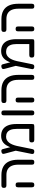

<svg xmlns="http://www.w3.org/2000/svg" viewBox="1390 -2018 637 3458"><g transform="rotate(-90 1709.0 -288.5)"><path d="M518 10Q500 10 490.5 5Q481 0 477 -9.5Q473 -19 473 -29V-274Q473 -347 452.5 -395Q432 -443 391 -467.5Q350 -492 288 -492H100Q87 -492 77 -495.5Q67 -499 61 -509Q55 -519 55 -537Q55 -556 61 -565Q67 -574 77 -578Q87 -582 99 -582H285Q377 -582 438.5 -547.5Q500 -513 531 -445.5Q562 -378 562 -276V-36Q562 -23 558.5 -12.5Q555 -2 545.5 4Q536 10 518 10ZM108 10Q90 10 81 4Q72 -2 68.5 -12.5Q65 -23 65 -35V-282Q65 -295 68.5 -305Q72 -315 81.5 -320.5Q91 -326 109 -326Q128 -326 137.5 -320Q147 -314 150 -304Q153 -294 153 -281V-34Q153 -22 149.5 -12Q146 -2 136.5 4Q127 10 108 10Z M1205 -312V-35Q1205 -16 1202 -6.5Q1199 3 1190 6.5Q1181 10 1162 10H919Q907 10 896.5 6Q886 2 880 -7.5Q874 -17 874 -35Q874 -54 880 -63.5Q886 -73 896.5 -76.5Q907 -80 920 -80H1117V-309Q1117 -374 1100.5 -416Q1084 -458 1052.5 -478Q1021 -498 976 -498Q943 -498 916 -483.5Q889 -469 869 -443Q849 -417 834.5 -381.5Q820 -346 810 -303L756 -38Q754 -25 750 -14Q746 -3 736.5 3.5Q727 10 710 10Q684 10 673 -1.5Q662 -13 666 -35L737 -387L769 -366Q779 -403 793 -436.5Q807 -470 824.5 -497.5Q842 -525 866 -545Q890 -565 920.5 -576Q951 -587 992 -587Q1060 -587 1107.5 -556.5Q1155 -526 1180 -464.5Q1205 -403 1205 -312ZM735 -284 671 -523Q667 -537 667 -548Q667 -559 674.5 -567.5Q682 -576 701 -581Q724 -586 735 -581Q746 -576 750 -565.5Q754 -555 756 -546L803 -363Z M1404 10Q1386 10 1377 4Q1368 -2 1364.5 -12.5Q1361 -23 1361 -35V-538Q1361 -550 1364.5 -560Q1368 -570 1377.5 -576Q1387 -582 1405 -582Q1424 -582 1433.5 -575.5Q1443 -569 1446 -559.5Q1449 -550 1449 -537V-34Q1449 -22 1445.5 -12Q1442 -2 1432.5 4Q1423 10 1404 10Z M2046 10Q2028 10 2018.5 5Q2009 0 2005 -9.5Q2001 -19 2001 -29V-274Q2001 -347 1980.5 -395Q1960 -443 1919 -467.5Q1878 -492 1816 -492H1628Q1615 -492 1605 -495.5Q1595 -499 1589 -509Q1583 -519 1583 -537Q1583 -556 1589 -565Q1595 -574 1605 -578Q1615 -582 1627 -582H1813Q1905 -582 1966.5 -547.5Q2028 -513 2059 -445.5Q2090 -378 2090 -276V-36Q2090 -23 2086.5 -12.5Q2083 -2 2073.5 4Q2064 10 2046 10ZM1636 10Q1618 10 1609 4Q1600 -2 1596.5 -12.5Q1593 -23 1593 -35V-282Q1593 -295 1596.5 -305Q1600 -315 1609.5 -320.5Q1619 -326 1637 -326Q1656 -326 1665.5 -320Q1675 -314 1678 -304Q1681 -294 1681 -281V-34Q1681 -22 1677.5 -12Q1674 -2 1664.5 4Q1655 10 1636 10Z M2733 -312V-35Q2733 -16 2730 -6.5Q2727 3 2718 6.5Q2709 10 2690 10H2447Q2435 10 2424.5 6Q2414 2 2408 -7.5Q2402 -17 2402 -35Q2402 -54 2408 -63.5Q2414 -73 2424.5 -76.5Q2435 -80 2448 -80H2645V-309Q2645 -374 2628.5 -416Q2612 -458 2580.5 -478Q2549 -498 2504 -498Q2471 -498 2444 -483.5Q2417 -469 2397 -443Q2377 -417 2362.5 -381.5Q2348 -346 2338 -303L2284 -38Q2282 -25 2278 -14Q2274 -3 2264.5 3.5Q2255 10 2238 10Q2212 10 2201 -1.5Q2190 -13 2194 -35L2265 -387L2297 -366Q2307 -403 2321 -436.5Q2335 -470 2352.5 -497.5Q2370 -525 2394 -545Q2418 -565 2448.5 -576Q2479 -587 2520 -587Q2588 -587 2635.5 -556.5Q2683 -526 2708 -464.5Q2733 -403 2733 -312ZM2263 -284 2199 -523Q2195 -537 2195 -548Q2195 -559 2202.5 -567.5Q2210 -576 2229 -581Q2252 -586 2263 -581Q2274 -576 2278 -565.5Q2282 -555 2284 -546L2331 -363Z M3327 10Q3309 10 3299.5 5Q3290 0 3286 -9.5Q3282 -19 3282 -29V-274Q3282 -347 3261.5 -395Q3241 -443 3200 -467.5Q3159 -492 3097 -492H2909Q2896 -492 2886 -495.5Q2876 -499 2870 -509Q2864 -519 2864 -537Q2864 -556 2870 -565Q2876 -574 2886 -578Q2896 -582 2908 -582H3094Q3186 -582 3247.5 -547.5Q3309 -513 3340 -445.5Q3371 -378 3371 -276V-36Q3371 -23 3367.5 -12.5Q3364 -2 3354.5 4Q3345 10 3327 10ZM2917 10Q2899 10 2890 4Q2881 -2 2877.5 -12.5Q2874 -23 2874 -35V-282Q2874 -295 2877.5 -305Q2881 -315 2890.5 -320.5Q2900 -326 2918 -326Q2937 -326 2946.5 -320Q2956 -314 2959 -304Q2962 -294 2962 -281V-34Q2962 -22 2958.5 -12Q2955 -2 2945.5 4Q2936 10 2917 10Z"/></g></svg>

Font: Fredoka Light
Style: Regular
Weight: 400
Version: Version 2.001